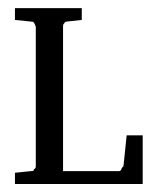

<svg xmlns="http://www.w3.org/2000/svg" viewBox="-20 -459 396 479"><path d="M69.3 -392Q65.3 -404 62 -404.7Q58.7 -405.3 56 -405.3L17.3 -409.3V-438.7H184V-409.3L148 -405.3Q141.3 -405.3 140 -400Q137.3 -400 137.3 -392V-32H276Q281.3 -32 282.7 -36.7Q284 -41.3 288 -44L296 -121.3H336V0H17.3V-28L56 -32Q64 -32 64 -34Q64 -36 65.3 -37.3Q69.3 -38.7 69.3 -44Z"/></svg>

Font: Peddana
Style: Regular
Weight: 400
Designer: Appaji Ambarisha Darbha
Foundry: Appaji Ambarisha Darbha
Version: Version 1.0.4; ttfautohint (v1.2.25-373a) -l 7 -r 28 -G 50 -